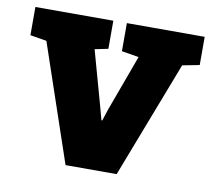

<svg xmlns="http://www.w3.org/2000/svg" viewBox="-64 -601 750 674"><g transform="rotate(10 310.5 -264.0)"><path d="M552.7 -416 392.6 0H210.4L68.4 -418L9.8 -427.7V-528.3H287.6V-428.2L240.2 -418.5L296.4 -216.8L307.1 -176.8H310.1L323.2 -216.8L397 -418L335.9 -428.2V-528.3H613.3V-427.7Z"/></g></svg>

Font: Hanuman Black
Style: Regular
Weight: 900
Designer: Danh Hong
Version: Version 8.002; ttfautohint (v1.8.3)